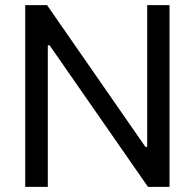

<svg xmlns="http://www.w3.org/2000/svg" viewBox="-20 -727 758 747"><path d="M639.6 0H555.7L172.9 -550.8H166V0H78.1V-707H163.1L545.9 -155.3H552.7V-707H639.6Z"/></svg>

Font: Pretendard JP
Style: Regular
Weight: 400
Designer: Base glyphs from Inter by Rasmus Andersson; Hangeul glyphs from Noto Sans CJK(Source Han Sans) by Jang Soo-young and Kan
Foundry: Kil Hyung-jin
Version: Version 1.309